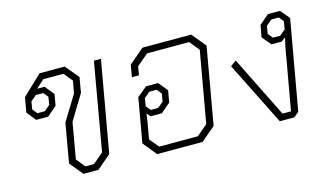

<svg xmlns="http://www.w3.org/2000/svg" viewBox="-71 -787 1717 1005"><g transform="rotate(-15 787.5 -284.0)"><path d="M216 -72 253 -284 336 -419 348 -486 309 -533H200L156 -493H196L237 -443L226 -382L174 -337H109L69 -387L83 -467L189 -568H325L386 -495L372 -413L290 -278L256 -83L295 -35H341L398 -83L481 -558H519L432 -65L356 0H275ZM164 -369 195 -395 202 -437 181 -463H141L110 -437L103 -395L124 -369Z M614 -74 656 -313 710 -358H775L816 -308L805 -244L753 -200H693L675 -220L668 -169L653 -85L695 -35H904L963 -85L1031 -470L988 -523H760L697 -470L689 -423H651L662 -488L744 -558H1008L1071 -482L998 -66L920 0H674ZM742 -232 773 -258 780 -300 759 -326H719L688 -300L681 -258L702 -232Z M1167 -344 1198 -367 1363 -35H1409L1468 -369L1479 -417L1456 -400H1401L1360 -449L1372 -513L1424 -558H1489L1531 -508L1445 -23L1418 0H1339ZM1457 -432 1488 -458 1495 -500 1474 -526H1434L1403 -500L1396 -458L1417 -432Z"/></g></svg>

Font: Chakra Petch ExtraLight
Style: Italic
Weight: 275
Italic angle: -10°
Designer: Katatrad Aksorn Co.,Ltd.
Foundry: Cadson Demak Co.,Ltd.
Version: Version 1.000; ttfautohint (v1.6)